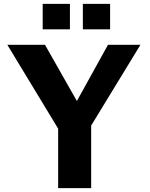

<svg xmlns="http://www.w3.org/2000/svg" viewBox="-20 -974 776 994"><path d="M342 -954H201V-822H342ZM550 -954H409V-822H550ZM707 -742H539L378 -451L213 -742H18L281 -308V0H452V-324Z"/></svg>

Font: 18Franklin
Style: Bold
Weight: 700
Designer: Pablo Impallari, Rodrigo Fuenzalida (Modified by Dan O. Williams)
Version: Version 0.025;PS 000.025;hotconv 1.0.88;makeotf.lib2.5.64775